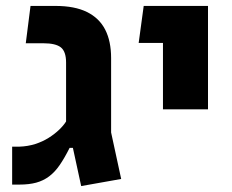

<svg xmlns="http://www.w3.org/2000/svg" viewBox="-20 -623 784 648"><path d="M254 5 226 -124H215Q198 -90 181.5 -66Q165 -42 145.5 -27.5Q126 -13 102 -6.5Q78 0 45 0H21V-128H45Q74 -129 99 -137Q124 -145 144.5 -158Q165 -171 180 -185.5Q195 -200 203 -213V-412Q203 -449 185.5 -463Q168 -477 126 -477H67L83 -603H167Q232 -603 273.5 -582.5Q315 -562 335 -523Q355 -484 355 -427V-176L389 -19Z M530 -254V-603H682V-254ZM448 -478 465 -603H615V-478Z"/></svg>

Font: Noto Sans Hebrew Thin
Style: Bold
Weight: 700
Version: Version 3.001